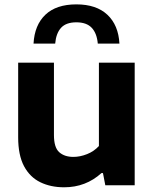

<svg xmlns="http://www.w3.org/2000/svg" viewBox="-20 -826 686 856"><path d="M266 9Q206 9 159.8 -13.5Q113.5 -36 87.2 -85Q61 -134 61 -214V-546.5H220.5V-224Q220.5 -168.5 244 -147.5Q267.5 -126.5 307 -126.5Q337 -126.5 368 -138.8Q399 -151 421 -175V-546.5H580.5V0H449.5L439 -54.5H432.5Q362.5 9 266 9ZM129.5 -631.5Q134 -714.5 182.5 -760.5Q231 -806.5 320.5 -806.5Q409.5 -806.5 458.8 -760.2Q508 -714 512.5 -631.5H416Q412 -677.5 389 -702Q366 -726.5 320.5 -726.5Q274.5 -726.5 252.2 -702Q230 -677.5 226 -631.5Z"/></svg>

Font: Encode Sans Semi Expanded
Style: Bold
Weight: 700
Width: 6
Designer: Multiple Designers
Foundry: Impallari Type
Version: Version 3.000; ttfautohint (v1.8.3) -l 8 -r 50 -G 200 -x 14 